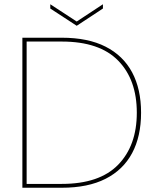

<svg xmlns="http://www.w3.org/2000/svg" viewBox="-20 -881 742 901"><path d="M270 -704Q393 -704 475.5 -662Q558 -620 600 -541.5Q642 -463 642 -352Q642 -241 600 -162.5Q558 -84 475.5 -42Q393 0 270 0H85V-704ZM105 -18H270Q447 -18 534.5 -108Q622 -198 622 -352Q622 -507 534.5 -596.5Q447 -686 270 -686H105ZM340 -780 463 -861V-841L340 -760L216 -841V-861Z"/></svg>

Font: Poppins Devanagari Thin
Style: Regular
Weight: 100
Designer: Ninad Kale (Devanagari), Jonny Pinhorn (Latin)
Foundry: Indian Type Foundry
Version: 4.005